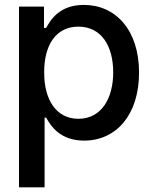

<svg xmlns="http://www.w3.org/2000/svg" viewBox="-20 -573 632 797"><path d="M58.9 204.5H165.1V-84.9H171.5C190.7 -50.1 229.8 10.7 329.2 10.7C461.3 10.7 557.2 -95.2 557.2 -271.7C557.2 -448.5 459.9 -552.6 328.1 -552.6C226.9 -552.6 190.3 -490.8 171.5 -457H162.6V-545.5H58.9ZM163.4 -272.7C163 -386.7 212.7 -462.4 305.4 -462.4C401.6 -462.4 449.9 -381 449.9 -272.7C449.9 -163.4 400.2 -79.9 305.4 -79.9C214.1 -79.9 163 -158 163.4 -272.7Z"/></svg>

Font: RED Number Medium
Style: Regular
Weight: 500
Designer: RED UED
Foundry: rsms
Version: Version 1.003;FEAKit 1.0